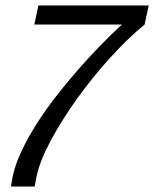

<svg xmlns="http://www.w3.org/2000/svg" viewBox="-20 -685 566 705"><path d="M20 0Q22 -9 23.5 -19.5Q25 -30 27 -39Q36 -81 58.5 -129Q81 -177 112.5 -227Q144 -277 183 -327.5Q222 -378 263.5 -425.5Q305 -473 347 -516.5Q389 -560 428 -595H106L121 -665H526L511 -595Q450 -545 385 -473.5Q320 -402 264 -324Q208 -246 167.5 -171Q127 -96 115 -40L107 0Z"/></svg>

Font: Quattrocento Sans
Style: Italic
Weight: 400
Designer: Pablo Impallari
Foundry: Pablo Impallari, Igino Marini, Brenda Gallo
Version: Version 2.000